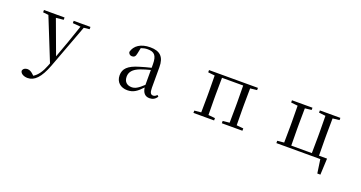

<svg xmlns="http://www.w3.org/2000/svg" viewBox="-42 -1216 4084 2173"><g transform="rotate(20 2000.0 -130.0)"><path d="M574 -488 669 -480 598 -274 524 -70 373 -479 464 -488V-516H216V-488L282 -481L487 29L476 58C445 138 406 196 356 225L344 213C321 191 298 176 272 176C244 176 219 189 214 217C218 251 260 271 304 271C385 271 451 206 511 47L708 -481L776 -488V-516H574Z M1678 14C1717 14 1747 -2 1768 -37L1752 -52C1736 -34 1724 -28 1707 -28C1680 -28 1665 -45 1665 -108V-355C1665 -479 1609 -531 1493 -531C1380 -531 1306 -482 1286 -400C1292 -377 1307 -364 1330 -364C1355 -364 1372 -377 1378 -413L1393 -485C1420 -495 1445 -500 1471 -500C1550 -500 1585 -470 1585 -359V-318C1541 -308 1494 -295 1452 -282C1320 -244 1273 -193 1273 -115C1273 -32 1332 15 1411 15C1483 15 1528 -18 1587 -82C1595 -22 1623 14 1678 14ZM1585 -113C1522 -53 1486 -34 1446 -34C1390 -34 1353 -66 1353 -128C1353 -183 1386 -226 1470 -257C1504 -270 1544 -281 1585 -292Z M2204 -489 2285 -480 2287 -288V-229L2285 -36L2204 -28V0H2453V-28L2372 -36L2370 -229V-288L2372 -484H2627L2629 -288V-229L2627 -36L2546 -28V0H2794V-28L2712 -36L2710 -229V-288L2712 -480L2793 -489V-516H2204Z M3203 0H3732L3756 165H3793L3802 -31H3705L3703 -229V-288L3705 -480L3786 -489V-516H3539V-489L3619 -480L3621 -288V-229L3619 -31H3371L3369 -229V-288L3371 -480L3450 -489V-516H3203V-489L3284 -480L3286 -288V-229L3284 -36L3203 -28Z"/></g></svg>

Font: Harano Aji Mincho CN
Style: Regular
Weight: 400
Foundry: Masamichi Hosoda
Version: HaranoAjiMinchoCN-Regular version 20230610;ttx 4.39.4